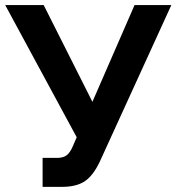

<svg xmlns="http://www.w3.org/2000/svg" viewBox="-25 -730 693 755"><path d="M142.5 4.8V-109.1H199.2Q224.7 -109.1 238.1 -120.2Q251.5 -131.4 261.4 -155L276.6 -190.3L-4.5 -710H146.8L338.4 -329.6L504.1 -710H648.7L365.6 -90.4Q339.5 -37.3 306.7 -16.2Q273.9 4.8 218.7 4.8Z"/></svg>

Font: Raleway Thin
Style: Regular
Weight: 100
Designer: Matt McInerney, Pablo Impallari, Rodrigo Fuenzalida
Foundry: Matt McInerney, Pablo Impallari, Rodrigo Fuenzalida
Version: Version 4.026